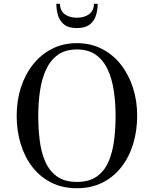

<svg xmlns="http://www.w3.org/2000/svg" viewBox="-20 -989 816 1019"><path d="M298.5 -969Q298.5 -932.5 323.2 -913.8Q348 -895 388 -895Q428 -895 453.2 -913.8Q478.5 -932.5 478.5 -969H498.5Q498.5 -938.5 489.8 -908.8Q481 -879 457 -859.5Q433 -840 388 -840Q343 -840 319.5 -859.5Q296 -879 287.5 -908.8Q279 -938.5 279 -969ZM388 10Q312 10 252.5 -19.8Q193 -49.5 152 -102.5Q111 -155.5 89.8 -225.2Q68.5 -295 68.5 -375Q68.5 -455 91 -524.8Q113.5 -594.5 155.8 -647.5Q198 -700.5 256.8 -730.2Q315.5 -760 388 -760Q460.5 -760 519.5 -730.2Q578.5 -700.5 620.5 -647.5Q662.5 -594.5 685.2 -524.8Q708 -455 708 -375Q708 -295 686.8 -225.2Q665.5 -155.5 624.2 -102.5Q583 -49.5 523.5 -19.8Q464 10 388 10ZM388 -726.5Q326.5 -726.5 286.5 -697.5Q246.5 -668.5 224 -618.8Q201.5 -569 192.2 -506Q183 -443 183 -375Q183 -307 190.8 -244Q198.5 -181 220.2 -131.2Q242 -81.5 282.5 -52.5Q323 -23.5 388 -23.5Q453.5 -23.5 494 -52.5Q534.5 -81.5 556 -131.2Q577.5 -181 585.5 -244Q593.5 -307 593.5 -375Q593.5 -443 584.2 -506Q575 -569 552.2 -618.8Q529.5 -668.5 489.5 -697.5Q449.5 -726.5 388 -726.5Z"/></svg>

Font: Bodoni* 06pt
Style: Regular
Weight: 400
Version: Version 2.3